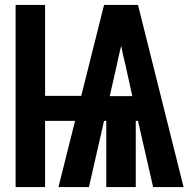

<svg xmlns="http://www.w3.org/2000/svg" viewBox="-20 -755 790 775"><path d="M43 0V-735H162V-368H308L400 -735H537L721 0H598L537 -267H528V0H409V-267H400L339 0H216L283 -267H162V0ZM423 -367H514L487 -490Q482 -510 477.5 -530Q473 -550 469 -570Q464 -550 459.5 -530Q455 -510 451 -490Z"/></svg>

Font: Zed Sans Extended
Style: Bold
Weight: 700
Width: 7
Designer: Belleve Invis
Foundry: Belleve Invis
Version: Version 1.0.0; ttfautohint (v1.8.4)